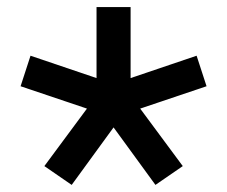

<svg xmlns="http://www.w3.org/2000/svg" viewBox="-20 -569 640 541"><path d="M300 -210 418 -48 495 -101 375 -263 562 -326 534 -412 348 -349V-549H252V-349L66 -412L38 -326L225 -263L105 -101L182 -48Z"/></svg>

Font: IBM Plex Mono Medm
Style: Regular
Weight: 500
Monospace: yes
Designer: Mike Abbink, Paul van der Laan, Pieter van Rosmalen
Foundry: Bold Monday
Version: Version 2.004